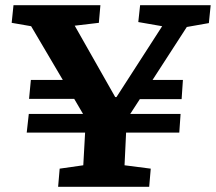

<svg xmlns="http://www.w3.org/2000/svg" viewBox="-20 -720 832 740"><path d="M204 0 210 -70 301 -83 308 -209H83L91 -281H300L266 -339H92L99 -412H222L100 -619L25 -632L32 -700H367L361 -632L268 -621L424 -346H429L605 -619L513 -635L520 -700H792L785 -631L700 -616L568 -412H685L680 -338H519L482 -281H676L671 -209H466L460 -83L561 -70L555 0Z"/></svg>

Font: Literata 7pt
Style: Bold Italic
Weight: 700
Italic angle: -2°
Designer: Latin by Veronika Burian and Jose Scaglione. Greek by Irene Vlachou. Cyrillic by Vera Evstafieva
Foundry: TypeTogether
Version: Version 3.002